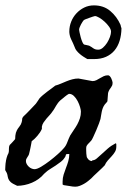

<svg xmlns="http://www.w3.org/2000/svg" viewBox="-26 -703 491 728"><path d="M211.4 -3.4V-15.1Q211.4 -28.3 215.3 -41Q219.2 -53.7 224.1 -66.2Q229 -78.6 232.9 -91.8Q236.8 -105 236.8 -119.1Q229.5 -119.1 227.1 -118.7Q224.6 -118.2 223.9 -116.5Q223.1 -114.7 222.7 -111.8Q222.2 -108.9 218.3 -104Q214.4 -97.2 205.1 -89.8Q195.8 -82.5 185.1 -75.4Q174.3 -68.4 164.1 -62Q153.8 -55.7 148.9 -50.8L141.1 -43.9Q132.3 -33.2 120.6 -24.7Q108.9 -16.1 95.2 -10.3Q81.5 -4.4 67.1 -1.5Q52.7 1.5 39.1 1.5Q20.5 -6.8 14.2 -12.9Q7.8 -19 5.6 -25.1Q3.4 -31.2 2.2 -39.1Q1 -46.9 -6.3 -58.1Q-6.3 -60.1 -6.1 -64.7Q-5.9 -69.3 -5.6 -74.2Q-5.4 -79.1 -4.9 -83.5Q-4.4 -87.9 -3.9 -89.4Q-3.9 -90.3 -3.2 -94.7Q-2.4 -99.1 -1 -104.2Q0.5 -109.4 2.4 -114.5Q4.4 -119.6 6.3 -122.6Q8.3 -129.4 7.8 -138.2Q7.3 -147 11.2 -153.8Q12.2 -154.3 15.1 -157.5Q18.1 -160.6 21.5 -164.3Q24.9 -168 27.6 -171.1Q30.3 -174.3 30.8 -174.8Q31.7 -175.8 31.7 -179.4Q31.7 -183.1 32.2 -188.5Q33.2 -192.9 33.7 -196.8Q34.2 -200.7 35.2 -201.7L37.6 -208Q40.5 -214.4 47.4 -222.9Q54.2 -231.4 56.2 -239.7Q58.1 -246.6 58.1 -251.5Q58.1 -256.3 63 -261.7Q65.9 -264.2 72.8 -271Q79.6 -277.8 86.9 -285.4Q94.2 -293 100.6 -299.8Q106.9 -306.6 109.4 -309.1Q109.9 -309.6 112.1 -312.7Q114.3 -315.9 116.5 -319.1Q118.7 -322.3 120.6 -325.2Q122.6 -328.1 122.6 -328.6Q127.9 -335 136.2 -342Q144.5 -349.1 153.3 -355.7Q162.1 -362.3 170.2 -368.2Q178.2 -374 183.6 -378.4Q194.3 -381.3 205.1 -386Q215.8 -390.6 226.6 -395Q237.3 -399.4 248.5 -402.3Q259.8 -405.3 271.5 -405.3L324.7 -395.5Q332.5 -395.5 339.4 -398.9Q346.2 -402.3 353 -406.5Q359.9 -410.6 367.2 -414.1Q374.5 -417.5 383.8 -417.5Q387.2 -417.5 390.4 -414.1Q393.6 -410.6 395.8 -406Q397.9 -401.4 399.4 -396.7Q400.9 -392.1 400.9 -390.1Q400.9 -382.8 399.2 -378.9Q397.5 -375 394.8 -371.3Q392.1 -367.7 389.2 -363.3Q386.2 -358.9 383.8 -350.6L381.3 -319.3Q381.3 -318.4 379.9 -316.7Q378.4 -314.9 376.5 -312.7Q374.5 -310.5 373 -308.8Q371.6 -307.1 371.1 -306.6Q366.2 -299.8 363.8 -293.2Q361.3 -286.6 359.9 -279.8Q358.4 -272.9 357.4 -266.1Q356.4 -259.3 355 -252Q354 -247.6 349.4 -235.1Q344.7 -222.7 338.9 -209Q333 -195.3 327.6 -183.8Q322.3 -172.4 320.3 -170.4Q316.4 -165.5 313 -162.4Q309.6 -159.2 306.9 -156.2Q304.2 -153.3 302.5 -149.9Q300.8 -146.5 300.8 -141.1Q300.8 -138.7 300.8 -132.8Q300.8 -127 301.3 -120.6Q301.8 -114.3 302.7 -109.4Q303.7 -104.5 305.2 -104Q307.1 -99.6 312 -95.9Q316.9 -92.3 322.3 -92.3L324.7 -95.2Q332.5 -95.2 340.8 -102.1Q349.1 -108.9 359.4 -118.7Q369.6 -128.4 382.6 -139.6Q395.5 -150.9 412.6 -159.7Q413.6 -159.7 414.3 -158.4Q415 -157.2 415 -156.2V-147Q415 -135.7 409.9 -127.2Q404.8 -118.7 397.5 -110.8Q390.1 -103 382.8 -94.7Q375.5 -86.4 371.1 -76.2Q368.7 -73.2 361.3 -66.2Q354 -59.1 345.7 -51.5Q337.4 -43.9 330.1 -36.9Q322.8 -29.8 320.3 -26.9Q314.9 -22 307.9 -16.4Q300.8 -10.7 292.7 -6.1Q284.7 -1.5 276.1 1.7Q267.6 4.9 259.8 4.9Q250 4.9 237.8 2.4Q225.6 0 215.8 -1ZM72.3 -92.3Q72.3 -86.4 75.4 -80.8Q78.6 -75.2 83.3 -70.8Q87.9 -66.4 93.8 -64Q99.6 -61.5 105 -61.5Q114.3 -61.5 129.9 -70.8Q145.5 -80.1 162.1 -92.8Q178.7 -105.5 193.6 -118.9Q208.5 -132.3 215.8 -141.1Q224.1 -149.9 229.2 -163.8Q234.4 -177.7 240.2 -189.5Q246.6 -200.2 253.9 -210.4Q261.2 -220.7 267.1 -231.4Q272.9 -242.2 276.9 -254.2Q280.8 -266.1 280.8 -279.8Q280.8 -285.6 277.6 -296.9Q274.4 -308.1 268.6 -319.3Q262.7 -330.6 254.4 -338.9Q246.1 -347.2 235.4 -347.2Q232.9 -346.2 228.3 -343Q223.6 -339.8 218.8 -335.7Q213.9 -331.5 209.5 -327.9Q205.1 -324.2 203.1 -322.8Q197.8 -317.9 193.8 -312.7Q189.9 -307.6 186.8 -302.2Q183.6 -296.9 180.4 -291.3Q177.2 -285.6 172.9 -280.3Q168.9 -273.9 162.8 -267.3Q156.7 -260.7 150.6 -253.7Q144.5 -246.6 139.4 -239Q134.3 -231.4 132.8 -223.1V-214.4Q129.9 -207.5 125.5 -200.9Q121.1 -194.3 115.7 -188Q110.4 -181.6 104.7 -176.3Q99.1 -170.9 94.2 -167.5Q93.8 -164.6 92.5 -158Q91.3 -151.4 89.8 -144Q88.4 -136.7 86.9 -130.6Q85.4 -124.5 85 -122.6Q84 -117.2 82 -113.8Q80.1 -110.4 77.9 -107.2Q75.7 -104 74 -100.6Q72.3 -97.2 72.3 -92.3ZM236.8 -583.5Q236.8 -603 243.9 -620.8Q251 -638.7 263.7 -652.3Q276.4 -666 293.2 -674.3Q310.1 -682.6 330.1 -682.6Q366.7 -682.6 391.8 -661.6Q417 -640.6 431.2 -608.4Q431.2 -607.4 432.4 -602.5Q433.6 -597.7 434.6 -595.7Q434.1 -569.8 427.5 -548.3Q420.9 -526.9 408 -511.5Q395 -496.1 375.7 -487.5Q356.4 -479 330.6 -479H305.2Q298.3 -482.9 290.8 -487.8Q283.2 -492.7 276.6 -498.3Q270 -503.9 264.6 -510.5Q259.3 -517.1 257.3 -523.9Q251 -539.6 244.4 -552.7Q237.8 -565.9 236.8 -581.1ZM273.9 -590.3Q273.9 -588.9 275.6 -580.3Q277.3 -571.8 280 -561.8Q282.7 -551.8 286.4 -543.2Q290 -534.7 294.4 -533.7Q295.4 -533.7 301.8 -532.2Q308.1 -530.8 312 -529.8Q316.9 -527.3 320.6 -524.9Q324.2 -522.5 327.6 -520Q331.1 -517.6 335.4 -516.1Q339.8 -514.6 346.7 -514.6Q355.5 -514.6 364.3 -522.2Q373 -529.8 379.9 -540.5Q386.7 -551.3 390.9 -563Q395 -574.7 395 -583Q395 -591.3 387.7 -601.6Q380.4 -611.8 370.6 -620.8Q360.8 -629.9 350.3 -636Q339.8 -642.1 334 -642.1Q332.5 -642.1 325.9 -639.9Q319.3 -637.7 311.8 -635Q304.2 -632.3 298.1 -629.9Q292 -627.4 292 -627Q289.6 -624.5 286.6 -619.9Q283.7 -615.2 280.8 -609.9Q277.8 -604.5 275.9 -599.1Q273.9 -593.8 273.9 -590.3Z"/></svg>

Font: IM FELL English
Style: Italic
Weight: 400
Italic angle: -18°
Designer: Igino Marini
Foundry: Igino Marini
Version: 3.00